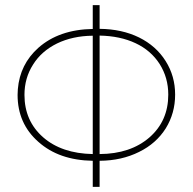

<svg xmlns="http://www.w3.org/2000/svg" viewBox="-20 -731 754 751"><path d="M369.6 -710.9C369.6 -710.9 342.8 -710.9 342.8 -710.9C342.8 -710.9 342.8 -617.7 342.8 -617.7C342.8 -617.7 342.8 -617.7 342.8 -617.7C254.9 -616.2 184.1 -591.8 129.9 -543.9C129.9 -543.9 129.9 -543.9 129.9 -543.9C82 -501 55.2 -447.3 49.8 -382.3C49.8 -382.3 48.8 -359.9 48.8 -359.9C48.8 -359.9 48.8 -359.9 48.8 -359.9C48.8 -285.2 75.7 -224.1 129.9 -176.3C184.1 -127.9 254.9 -103.5 342.8 -102.1C342.8 -102.1 342.8 0 342.8 0C342.8 0 369.6 0 369.6 0C369.6 0 369.6 -102.1 369.6 -102.1C369.6 -102.1 369.6 -102.1 369.6 -102.1C427.7 -102.5 479 -114.3 523.9 -136.7C568.8 -158.7 603.5 -189.5 628.4 -229C652.8 -268.6 665 -312.5 665 -360.8C665 -360.8 665 -360.8 665 -360.8C665 -409.2 652.8 -452.6 627.9 -492.2C603 -531.7 568.4 -562.5 523.9 -584.5C479 -606.4 427.7 -617.7 369.6 -618.2C369.6 -618.2 369.6 -710.9 369.6 -710.9ZM638.2 -360.8C638.2 -292.5 613.8 -236.8 564.9 -193.8C515.6 -150.9 450.7 -128.9 369.6 -128.4C369.6 -128.4 369.6 -591.8 369.6 -591.8C369.6 -591.8 369.6 -591.8 369.6 -591.8C422.9 -590.8 469.7 -581.1 510.3 -562C550.8 -543 582 -515.6 604.5 -480.5C627 -444.8 638.2 -405.3 638.2 -360.8C638.2 -360.8 638.2 -360.8 638.2 -360.8ZM75.7 -359.9C75.7 -403.8 86.9 -443.4 109.4 -478.5C131.3 -513.7 162.6 -541 203.1 -561C243.7 -580.6 290 -590.8 342.8 -591.3C342.8 -591.3 342.8 -128.4 342.8 -128.4C342.8 -128.4 342.8 -128.4 342.8 -128.4C261.7 -129.9 196.8 -151.9 148.4 -194.3C100.1 -236.8 75.7 -292 75.7 -359.9C75.7 -359.9 75.7 -359.9 75.7 -359.9Z"/></svg>

Font: WOX
Style: Regular
Weight: 500
Designer: Google
Foundry: ""
Version: ""